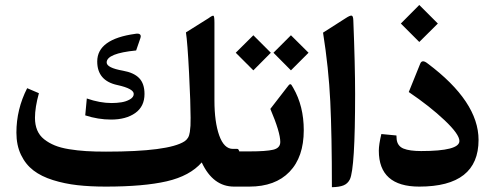

<svg xmlns="http://www.w3.org/2000/svg" viewBox="-20 -761 2020 783"><path d="M435.1 -340.8Q455.6 -340.8 474.9 -343.8Q494.1 -346.7 509.8 -355.7Q525.4 -364.7 525.4 -377.9Q525.4 -399.4 459 -414.1Q376.5 -431.6 376.5 -510.3Q376.5 -601.6 531.7 -623Q544.4 -625.5 550.3 -621.1Q556.2 -616.7 552.7 -606L535.2 -555.2Q415 -543.5 415 -506.3Q415 -484.4 481.4 -472.7Q525.9 -464.8 547.6 -442.4Q569.3 -419.9 569.3 -377.9Q569.3 -326.7 531.5 -300Q493.7 -273.4 433.1 -273.4Q380.4 -273.4 327.6 -290.5L334 -359.4Q387.2 -340.8 435.1 -340.8ZM757.3 -281.2Q757.3 -337.9 751 -463.1Q744.6 -588.4 738.3 -628.9L830.1 -686.5Q846.7 -698.7 850.6 -696.8Q854.5 -694.8 854.5 -668V-351.1Q854.5 -263.7 874 -208.7Q893.6 -153.8 929.7 -153.8H947.3Q960 -154.8 960 -96.2V-60.5Q960 0 947.8 0H934.6Q848.6 0 802.7 -98.6Q754.4 -43.5 660.2 -21.7Q565.9 0 411.6 0Q347.2 0 295.4 -5.9Q243.7 -11.7 196 -26.6Q148.4 -41.5 116.5 -65.9Q84.5 -90.3 65.7 -129.4Q46.9 -168.5 46.9 -220.2Q46.9 -315.4 90.8 -401.4L138.7 -380.9Q122.6 -323.2 122.6 -280.3Q122.6 -252 131.8 -230Q141.1 -208 159.9 -193.1Q178.7 -178.2 202.9 -168.2Q227.1 -158.2 261.5 -152.6Q295.9 -147 331.3 -144.8Q366.7 -142.6 412.1 -142.6Q667.5 -142.6 732.4 -184.6Q741.2 -190.4 746.6 -199.2Q752 -208 754.2 -222.9Q756.3 -237.8 756.8 -248.5Q757.3 -259.3 757.3 -281.2Z M1218.8 -230Q1218.8 -120.6 1160.6 -60.3Q1102.5 0 996.6 0H942.9Q916 0 916 -70.3V-86.4Q916 -143.6 942.9 -143.6H998.5Q1064.9 -143.6 1094 -150.4Q1123 -157.2 1123 -182.1Q1123 -221.7 1082.5 -316.9L1148.9 -402.8Q1155.8 -411.6 1158 -414.3Q1160.2 -417 1163.3 -417.5Q1166.5 -418 1168.7 -414.6Q1170.9 -411.1 1175.8 -402.8Q1218.8 -328.6 1218.8 -230ZM1166.5 -617.2 1238.3 -545.9 1166.5 -474.1 1095.2 -545.9ZM1013.2 -617.2 1084.5 -545.9 1013.2 -474.1 941.4 -545.9Z M1297.4 -627.9 1389.2 -686.5Q1407.7 -698.7 1414.1 -697.3Q1420.4 -695.8 1420.9 -677.7Q1428.2 -494.6 1428.2 -377.4Q1428.2 -73.2 1406.7 -29.3Q1397.9 -11.7 1380.6 -4.9Q1363.3 2 1333.5 2.4Q1333.5 -210.9 1326.9 -347.4Q1320.3 -483.9 1297.4 -627.9Z M1689.9 -740.7 1765.6 -665 1689.9 -589.8 1614.7 -665ZM1596.7 -208.5Q1596.7 -200.2 1597.7 -192.4Q1601.1 -165 1625.7 -155Q1650.4 -145 1697.3 -145Q1853.5 -145 1853.5 -186Q1853.5 -213.4 1793.2 -270.5Q1732.9 -327.6 1647 -385.7L1693.4 -500.5Q1700.7 -520.5 1723.6 -502.4Q1931.6 -346.7 1931.6 -190.4Q1931.6 0 1689.9 0Q1524.9 0 1524.9 -146.5Q1524.9 -171.4 1535.2 -214.4Z"/></svg>

Font: Sahel SemiBold WOL
Style: SemiBold-WOL
Weight: 600
Foundry: Saber Rastikerdar (saber.rastikerdar@gmail.com)
Version: Version 3.4.0